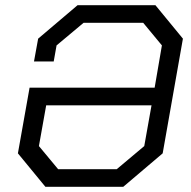

<svg xmlns="http://www.w3.org/2000/svg" viewBox="-20 -720 738 740"><path d="M49 -129 94 -382H576L604 -545L532 -632H302L198 -545L187 -483H111L127 -571L279 -700H579L685 -571L607 -129L455 0H155ZM430 -68 536 -157 564 -314H158L130 -157L204 -68Z"/></svg>

Font: Chakra Petch
Style: Italic
Weight: 400
Italic angle: -10°
Designer: Katatrad Aksorn Co.,Ltd.
Foundry: Cadson Demak Co.,Ltd.
Version: Version 1.000; ttfautohint (v1.6)